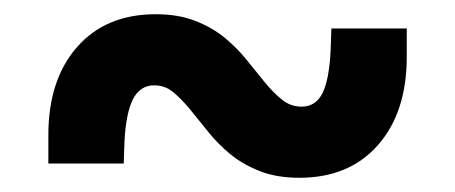

<svg xmlns="http://www.w3.org/2000/svg" viewBox="-20 -445 640 270"><path d="M48 -215H154L155 -245Q157 -286 167 -305.5Q177 -325 197 -325Q212 -325 223.5 -315.5Q235 -306 247 -291.5Q259 -277 272.5 -260Q286 -243 303.5 -228.5Q321 -214 345 -204.5Q369 -195 401 -195Q471 -195 511.5 -241Q552 -287 552 -365V-405H446L445 -375Q443 -333 433.5 -314Q424 -295 404 -295Q389 -295 377 -304.5Q365 -314 353 -328.5Q341 -343 327.5 -360Q314 -377 296.5 -391.5Q279 -406 255 -415.5Q231 -425 199 -425Q129 -425 88.5 -379Q48 -333 48 -255Z"/></svg>

Font: CommitMonoV142 ExtLt
Style: Regular
Weight: 200
Monospace: yes
Designer: Eigil Nikolajsen
Foundry: Eigil Nikolajsen
Version: Version 1.142